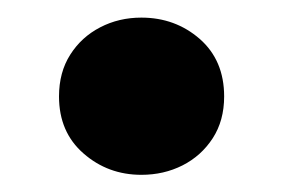

<svg xmlns="http://www.w3.org/2000/svg" viewBox="-20 -545 322 218"><path d="M140.5 -346.5Q102.5 -346.5 74.8 -370.8Q47 -395 47 -435.5Q47 -463 59.8 -483Q72.5 -503 93.8 -514Q115 -525 140.5 -525Q179 -525 206.8 -500.8Q234.5 -476.5 234.5 -435.5Q234.5 -408 221.5 -388Q208.5 -368 187.2 -357.2Q166 -346.5 140.5 -346.5Z"/></svg>

Font: Geologica Roman SemiBold
Style: Regular
Weight: 600
Designer: Sindre Bremnes, Frode Helland
Foundry: Monokrom Skriftforlag AS
Version: Version 1.010;gftools[0.9.28]